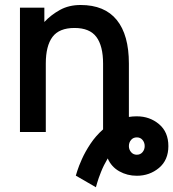

<svg xmlns="http://www.w3.org/2000/svg" viewBox="-20 -539 707 784"><path d="M289.6 178.2Q289.6 178.2 295.4 159.2Q301.3 140.1 314.5 110.6Q327.6 81.1 349.1 48.6Q370.6 16.1 400.9 -10.7V-279.3Q400.9 -351.6 373.5 -388.2Q346.2 -424.8 284.2 -424.8Q221.7 -424.8 194.3 -388.2Q167 -351.6 167 -279.3V0H61.5V-507.8H161.1V-449.2Q188.5 -478.5 224.9 -498.5Q261.2 -518.6 309.1 -518.6Q407.2 -518.6 456.8 -457.5Q506.3 -396.5 506.3 -279.3V-61.5Q521 -64 536.6 -64Q537.1 -64 537.6 -64Q538.1 -64 537.6 -64Q538.1 -64 539.1 -64Q591.3 -64 629.4 -32Q667.5 0 667.5 57.6Q667.5 114.7 629.2 146.7Q590.8 178.7 538.6 178.7Q499.5 178.7 467 160.4Q434.6 142.1 419.9 107.9Q403.3 135.7 392.6 162.8Q381.8 189.9 376.7 207.8Q371.6 225.6 371.6 225.6ZM538.6 92.8Q553.2 92.8 562 82.3Q570.8 71.8 570.8 57.6Q570.8 43 562 32.5Q553.2 22 539.1 22H538.6Q523.9 22 515.1 32.5Q506.3 43 506.3 57.6Q506.3 71.8 515.4 82.3Q524.4 92.8 538.6 92.8Z"/></svg>

Font: Giphurs Medium
Style: Regular
Weight: 500
Version: Version 0.920; ttfautohint (v1.8.4.7-5d5b)